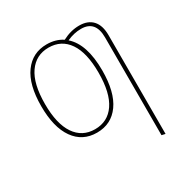

<svg xmlns="http://www.w3.org/2000/svg" viewBox="-164 -675 996 1017"><g transform="rotate(-30 334.0 -166.0)"><path d="M562 -407V197L540 192V-406Q540 -509 452 -509Q408 -509 365 -489Q440 -423 440 -262Q440 -130 390 -60Q340 10 252 10Q164 10 114.5 -60Q65 -130 65 -259Q65 -390 115.5 -459.5Q166 -529 253 -529Q308 -529 349 -502Q400 -529 452 -529Q505 -529 533.5 -498Q562 -467 562 -407ZM253 -509Q176 -509 132 -446Q88 -383 88 -259Q88 -138 131 -74.5Q174 -11 252 -11Q330 -11 373.5 -74.5Q417 -138 417 -262Q417 -384 374 -446.5Q331 -509 253 -509Z"/></g></svg>

Font: Fira Sans Condensed Thin
Style: Regular
Weight: 250
Width: 3
Designer: Carrois Corporate & Edenspiekermann AG
Foundry: Carrois Corporate GbR & Edenspiekermann AG
Version: Version 4.203